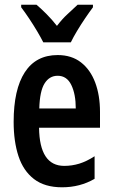

<svg xmlns="http://www.w3.org/2000/svg" viewBox="-20 -786 479 816"><path d="M225 -552Q284 -552 324 -521Q364 -490 384.5 -435.5Q405 -381 405 -310V-243H146Q148 -81 253 -81Q286 -81 317 -90.5Q348 -100 382 -122V-26Q351 -8 316.5 1Q282 10 244 10Q170 10 124.5 -25Q79 -60 58.5 -122.5Q38 -185 38 -268Q38 -406 85.5 -479Q133 -552 225 -552ZM225 -464Q190 -464 169.5 -431.5Q149 -399 147 -325H302Q302 -386 283 -425Q264 -464 225 -464ZM164 -606Q154 -626 138 -653Q122 -680 104 -707Q86 -734 70 -755V-766H135Q153 -751 177 -727Q201 -703 222 -676Q245 -706 266.5 -725.5Q288 -745 310 -766H375V-755Q360 -735 342 -708.5Q324 -682 307.5 -654.5Q291 -627 281 -606Z"/></svg>

Font: Noto Sans Gurmukhi ExtraCondensed SemiBold
Style: Regular
Weight: 600
Width: 2
Designer: Jelle Bosma - Monotype Design Team
Foundry: Monotype Imaging Inc.
Version: Version 2.004; ttfautohint (v1.8.4.7-5d5b)